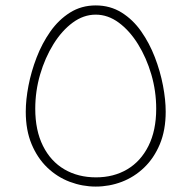

<svg xmlns="http://www.w3.org/2000/svg" viewBox="-20 -684 706 708"><path d="M333 4Q284 4 237.5 -13.5Q191 -31 154.5 -66Q118 -101 96.5 -152.5Q75 -204 75 -272Q75 -316 85 -368Q95 -420 115 -472Q135 -524 165.5 -567.5Q196 -611 238 -637.5Q280 -664 333 -664Q386 -664 428 -638Q470 -612 500.5 -568.5Q531 -525 551 -473Q571 -421 581 -368.5Q591 -316 591 -272Q591 -204 569.5 -152.5Q548 -101 511.5 -66Q475 -31 429 -13.5Q383 4 333 4ZM334 -30Q399 -30 449 -59.5Q499 -89 527.5 -146Q556 -203 556 -283Q556 -348 538 -409.5Q520 -471 489 -521Q458 -571 418 -600.5Q378 -630 333 -630Q288 -630 248 -600.5Q208 -571 177 -521Q146 -471 128 -409.5Q110 -348 110 -283Q110 -203 138.5 -146Q167 -89 217.5 -59.5Q268 -30 334 -30Z"/></svg>

Font: Cairo Play ExtraLight
Style: Regular
Weight: 250
Version: Version 3.119